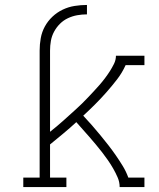

<svg xmlns="http://www.w3.org/2000/svg" viewBox="-20 -755 640 775"><path d="M74 0V-38H140V-551Q140 -576 144.5 -601Q149 -626 161 -648Q173 -670 191.5 -687.5Q210 -705 233 -716Q256 -727 281 -731Q306 -735 331 -735V-697Q311 -697 291.5 -693.5Q272 -690 254 -681.5Q236 -673 222 -659Q208 -645 198.5 -627.5Q189 -610 185.5 -590.5Q182 -571 182 -551V-223Q196 -234 209 -245Q222 -256 235 -267.5Q248 -279 260.5 -290.5Q273 -302 286 -313.5Q299 -325 311 -337Q323 -349 335 -361.5Q347 -374 358.5 -386.5Q370 -399 381.5 -412Q393 -425 403.5 -439Q414 -453 423 -467Q432 -481 440 -497Q448 -513 448 -530H563V-492H487Q473 -461 452.5 -434.5Q432 -408 410 -383Q388 -358 364 -334Q340 -310 316 -288Q334 -269 351 -249.5Q368 -230 384.5 -210Q401 -190 417 -169.5Q433 -149 447.5 -128Q462 -107 475.5 -85Q489 -63 498 -38H563V0H463Q463 -20 455 -38.5Q447 -57 437 -74.5Q427 -92 415.5 -108.5Q404 -125 392 -140.5Q380 -156 367 -171.5Q354 -187 341 -202Q328 -217 314.5 -232Q301 -247 288 -262Q262 -238 235.5 -216Q209 -194 182 -172V-38H248V0Z"/></svg>

Font: Iosevka Curly Slab XLtEx
Style: Regular
Weight: 200
Width: 7
Monospace: yes
Designer: Belleve Invis
Foundry: Belleve Invis
Version: Version 11.1.0; ttfautohint (v1.8.3)